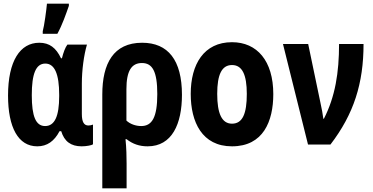

<svg xmlns="http://www.w3.org/2000/svg" viewBox="-20 -791 2040 1051"><path d="M214 -620V-606H294C321 -655 340 -711 357 -759V-771H237C235 -744 222 -647 214 -620ZM184 10C238 10 277 -18 306 -73H315C332 -17 368 10 427 10C454 10 483 4 489 -1V-109C482 -106 472 -104 464 -104C440 -104 428 -123 428 -167V-333C428 -407 439 -489 456 -547H349C337 -531 327 -504 319 -472H314C287 -529 251 -557 195 -557C90 -557 24 -457 24 -268C24 -93 80 10 184 10ZM227 -101C176 -101 154 -154 154 -270C154 -386 176 -443 228 -443C279 -443 304 -386 304 -272V-265C304 -154 279 -101 227 -101Z M540 -274V240H673V104C673 67 672 20 667 -29H673C706 -3 743 10 788 10C922 10 976 -113 976 -272C976 -462 900 -557 758 -557C601 -557 540 -443 540 -274ZM753 -101C723 -101 692 -112 672 -131V-303C672 -403 700 -446 757 -446C814 -446 841 -401 841 -276C841 -148 812 -101 753 -101Z M1250 10C1421 10 1476 -127 1476 -276C1476 -458 1387 -560 1250 -560C1096 -560 1024 -439 1024 -277C1024 -123 1086 10 1250 10ZM1250 -114C1194 -114 1169 -170 1169 -277C1169 -383 1194 -435 1250 -435C1306 -435 1331 -382 1331 -277C1331 -169 1308 -114 1250 -114Z M1666 0H1789C1917 -167 1970 -335 1970 -550H1836C1836 -394 1815 -262 1753 -141H1750C1747 -167 1741 -196 1734 -229L1667 -550H1529Z"/></svg>

Font: Noto Sans Mono ExtraCondensed ExtraBold
Style: Regular
Weight: 800
Width: 2
Designer: Monotype Design Team
Foundry: Monotype Imaging Inc.
Version: Version 2.014